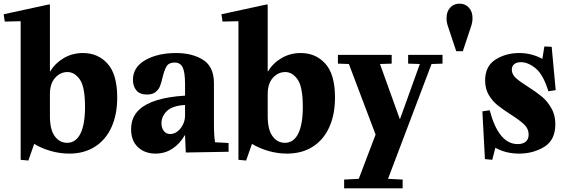

<svg xmlns="http://www.w3.org/2000/svg" viewBox="-48 -830 3097 1050"><path d="M65 44V-712L63 -714L-22 -712L-28 -752L221 -806L225 -804V-440H227Q254 -485 301 -512.5Q348 -540 406 -540Q488 -540 540.5 -481.5Q593 -423 593 -297Q593 -203 561.5 -134Q530 -65 471 -27.5Q412 10 331 10Q280 10 230.5 -4Q181 -18 139 -43L107 48ZM319 -49Q367 -49 392 -99.5Q417 -150 417 -245Q417 -355 388.5 -395.5Q360 -436 321 -436Q282 -436 253.5 -404.5Q225 -373 225 -315V-195Q225 -121 251.5 -85Q278 -49 319 -49Z M714 -231Q784 -296 964 -307V-369Q964 -435 951 -461.5Q938 -488 907 -488Q876 -488 863.5 -468Q851 -448 841 -407Q834 -376 826.5 -357.5Q819 -339 802 -326Q785 -313 756 -313Q716 -313 697.5 -336Q679 -359 679 -393Q679 -463 747 -501.5Q815 -540 915 -540Q1004 -540 1063 -502.5Q1122 -465 1122 -375V-152Q1122 -88 1128 -52L1202 -48V0L968 4L964 -90H962Q936 -44 895 -17Q854 10 803 10Q744 10 706.5 -25Q669 -60 669 -123Q669 -190 714 -231ZM883 -97Q903 -97 921.5 -110.5Q940 -124 952 -147.5Q964 -171 964 -200V-256Q895 -252 865 -223Q835 -194 835 -156Q835 -130 848 -113.5Q861 -97 883 -97Z M1256 44V-712L1254 -714L1169 -712L1163 -752L1412 -806L1416 -804V-440H1418Q1445 -485 1492 -512.5Q1539 -540 1597 -540Q1679 -540 1731.5 -481.5Q1784 -423 1784 -297Q1784 -203 1752.5 -134Q1721 -65 1662 -27.5Q1603 10 1522 10Q1471 10 1421.5 -4Q1372 -18 1330 -43L1298 48ZM1510 -49Q1558 -49 1583 -99.5Q1608 -150 1608 -245Q1608 -355 1579.5 -395.5Q1551 -436 1512 -436Q1473 -436 1444.5 -404.5Q1416 -373 1416 -315V-195Q1416 -121 1442.5 -85Q1469 -49 1510 -49Z M2074 148 2154 152V200H1834V152L1914 148L2006 -94L1860 -480L1800 -482V-530H2094V-482L2030 -480L2138 -180H2140L2248 -480L2184 -482V-530H2372V-482L2312 -480Z M2394 -731Q2394 -767 2414 -788.5Q2434 -810 2465 -810Q2496 -810 2516 -788.5Q2536 -767 2536 -731Q2536 -708 2528 -685L2483 -550H2447L2402 -685Q2394 -708 2394 -731Z M2783 -42Q2812 -42 2827.5 -55.5Q2843 -69 2843 -94Q2843 -126 2819 -149Q2795 -172 2745 -204Q2701 -232 2672.5 -255Q2644 -278 2624.5 -311.5Q2605 -345 2605 -390Q2605 -468 2661.5 -504Q2718 -540 2792 -540Q2859 -540 2918 -508L2929 -576L2969 -574L2991 -337L2951 -331Q2923 -422 2881.5 -456Q2840 -490 2801 -490Q2777 -490 2764 -479Q2751 -468 2751 -449Q2751 -424 2772.5 -404Q2794 -384 2839 -356Q2886 -326 2915.5 -301.5Q2945 -277 2967 -239Q2989 -201 2989 -151Q2989 -64 2928.5 -27Q2868 10 2791 10Q2718 10 2661 -22L2644 44L2604 40L2590 -221L2630 -227Q2679 -42 2783 -42Z"/></svg>

Font: Minipax
Style: Bold
Weight: 700
Designer: Raphaël Ronot, Igor Stepanchenko (Cyrillic)
Foundry: steppetype
Version: Version 1.002